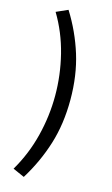

<svg xmlns="http://www.w3.org/2000/svg" viewBox="-137 -783 589 1010"><g transform="rotate(15 157.5 -278.0)"><path d="M104 177 41 149Q98 52 125.5 -57.5Q153 -167 153 -278Q153 -390 125.5 -500Q98 -610 41 -705L104 -733Q167 -632 201.5 -521Q236 -410 236 -278Q236 -146 201.5 -35.5Q167 75 104 177Z"/></g></svg>

Font: Assistant ExtraLight SemiBold
Style: Regular
Weight: 600
Version: Version 3.000